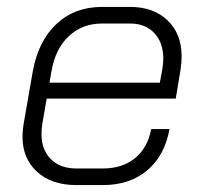

<svg xmlns="http://www.w3.org/2000/svg" viewBox="-20 -527 585 555"><path d="M45 -132Q45 -149 48 -167L75 -322Q91 -409 143.5 -458Q196 -507 275 -507H356Q424 -507 464.5 -468Q505 -429 505 -364Q505 -346 502 -326L488 -242H115L102 -167Q100 -157 100 -139Q100 -94 127 -67Q154 -40 201 -40H277Q334 -40 370.5 -70Q407 -100 417 -154H470Q456 -77 405.5 -34.5Q355 8 277 8H201Q129 8 87 -30.5Q45 -69 45 -132ZM442 -288 449 -326Q452 -343 452 -357Q452 -404 426 -431.5Q400 -459 356 -459H275Q218 -459 179 -422.5Q140 -386 129 -322L123 -288Z"/></svg>

Font: Bai Jamjuree Light
Style: Italic
Weight: 300
Italic angle: -10°
Version: Version 1.000; ttfautohint (v1.6)